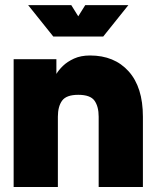

<svg xmlns="http://www.w3.org/2000/svg" viewBox="-20 -743 622 763"><path d="M372.1 0V-279.3Q372.1 -319.8 355.5 -343Q338.9 -366.2 291 -366.2Q243.7 -366.2 226.8 -343Q210 -319.8 210 -279.3V0H34.2V-507.8H204.1V-449.2Q212.9 -464.4 230.2 -481.2Q247.6 -498 274.4 -510.3Q301.3 -522.5 337.9 -522.5Q434.6 -522.5 491.2 -459.5Q547.9 -396.5 547.9 -279.3V0ZM263.2 -722.7 291 -678.2 318.8 -722.7H490.2L390.1 -597.7H191.9L91.8 -722.7Z"/></svg>

Font: Giphurs Black
Style: Regular
Weight: 900
Version: Version 0.920; ttfautohint (v1.8.4.7-5d5b)